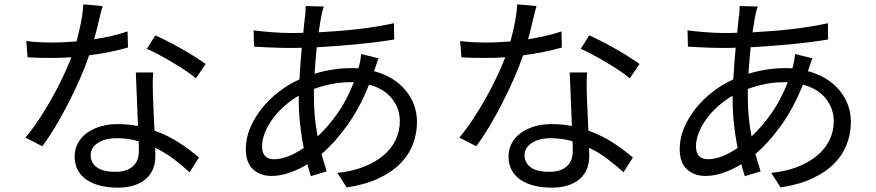

<svg xmlns="http://www.w3.org/2000/svg" viewBox="-20 -819 4040 885"><path d="M883 -458Q863 -475 834.5 -494Q806 -513 775 -531.5Q744 -550 713 -566.5Q682 -583 657 -594L696 -656Q723 -644 756 -627Q789 -610 821.5 -591.5Q854 -573 882 -555Q910 -537 928 -524ZM570 -600Q531 -589 485.5 -579.5Q440 -570 391 -564Q373 -511 348 -454.5Q323 -398 294.5 -342.5Q266 -287 235.5 -236Q205 -185 175 -145L97 -185Q128 -221 158.5 -267Q189 -313 217 -362.5Q245 -412 268.5 -461.5Q292 -511 309 -555Q265 -552 222 -552Q194 -552 164.5 -552.5Q135 -553 107 -555L101 -630Q129 -626 160 -624.5Q191 -623 223 -623Q249 -623 276.5 -624.5Q304 -626 333 -628Q344 -670 353 -714.5Q362 -759 364 -799L453 -791Q445 -764 435.5 -722.5Q426 -681 414 -638Q494 -650 568 -674ZM620 -121Q620 -131 620 -142.5Q620 -154 619 -168Q571 -182 519 -182Q464 -182 431 -160Q398 -138 398 -104Q398 -69 426 -48Q454 -27 512 -27Q542 -27 563 -35Q584 -43 596.5 -56Q609 -69 614.5 -86Q620 -103 620 -121ZM686 -485Q684 -454 684 -430Q684 -406 685 -378Q686 -351 688 -306.5Q690 -262 692 -217Q756 -194 807.5 -160Q859 -126 897 -93L854 -25Q822 -54 782.5 -84.5Q743 -115 695 -138Q696 -127 696 -116.5Q696 -106 696 -98Q696 -68 686 -42Q676 -16 655 3.5Q634 23 601 34.5Q568 46 522 46Q481 46 445 37.5Q409 29 382 11.5Q355 -6 339.5 -33Q324 -60 324 -97Q324 -131 339 -159Q354 -187 381 -206.5Q408 -226 444 -236.5Q480 -247 522 -247Q572 -247 616 -238Q614 -299 611 -366Q608 -433 606 -485Z M1595 -440Q1547 -440 1504.5 -431Q1462 -422 1427 -409V-370Q1427 -322 1431.5 -277.5Q1436 -233 1444 -190Q1493 -236 1536 -297Q1579 -358 1611 -440ZM1357 -378Q1321 -357 1290 -329.5Q1259 -302 1236.5 -271Q1214 -240 1201 -207.5Q1188 -175 1188 -145Q1188 -85 1244 -85Q1273 -85 1307.5 -98Q1342 -111 1380 -137Q1369 -191 1363 -248Q1357 -305 1357 -361ZM1704 -491Q1797 -466 1849.5 -402.5Q1902 -339 1902 -257Q1902 -204 1883.5 -155Q1865 -106 1826 -66Q1787 -26 1725.5 3Q1664 32 1578 45L1535 -22Q1602 -29 1655 -49.5Q1708 -70 1745.5 -101Q1783 -132 1803 -172.5Q1823 -213 1823 -261Q1823 -318 1787 -364Q1751 -410 1681 -429Q1639 -323 1582 -243Q1525 -163 1462 -109Q1468 -88 1474 -68Q1480 -48 1486 -29L1413 -7Q1409 -20 1405 -33.5Q1401 -47 1397 -62Q1356 -37 1313.5 -22.5Q1271 -8 1231 -8Q1180 -8 1146.5 -38.5Q1113 -69 1113 -133Q1113 -181 1132.5 -228Q1152 -275 1185.5 -317.5Q1219 -360 1264 -395Q1309 -430 1360 -453Q1362 -491 1365 -527.5Q1368 -564 1371 -599Q1355 -598 1340 -598Q1325 -598 1311 -598Q1295 -598 1273.5 -598.5Q1252 -599 1230 -600Q1208 -601 1187 -602Q1166 -603 1151 -604L1149 -679Q1162 -677 1183 -675Q1204 -673 1227.5 -671Q1251 -669 1273.5 -668Q1296 -667 1312 -667Q1329 -667 1345 -667Q1361 -667 1378 -668Q1380 -690 1382 -709Q1384 -728 1386 -744Q1388 -756 1388.5 -769Q1389 -782 1389 -791L1473 -789Q1469 -779 1466 -767Q1463 -755 1461 -745Q1455 -713 1449 -670Q1543 -675 1631 -685Q1719 -695 1796 -712L1797 -637Q1719 -624 1625 -615Q1531 -606 1440 -601Q1437 -572 1434.5 -541.5Q1432 -511 1430 -479Q1472 -492 1515 -498.5Q1558 -505 1596 -505Q1605 -505 1614 -505Q1623 -505 1632 -504L1635 -513Q1638 -524 1641 -541Q1644 -558 1645 -570L1725 -550Q1720 -540 1715 -523Q1710 -506 1705 -495Z M2883 -458Q2863 -475 2834.5 -494Q2806 -513 2775 -531.5Q2744 -550 2713 -566.5Q2682 -583 2657 -594L2696 -656Q2723 -644 2756 -627Q2789 -610 2821.5 -591.5Q2854 -573 2882 -555Q2910 -537 2928 -524ZM2570 -600Q2531 -589 2485.5 -579.5Q2440 -570 2391 -564Q2373 -511 2348 -454.5Q2323 -398 2294.5 -342.5Q2266 -287 2235.5 -236Q2205 -185 2175 -145L2097 -185Q2128 -221 2158.5 -267Q2189 -313 2217 -362.5Q2245 -412 2268.5 -461.5Q2292 -511 2309 -555Q2265 -552 2222 -552Q2194 -552 2164.5 -552.5Q2135 -553 2107 -555L2101 -630Q2129 -626 2160 -624.5Q2191 -623 2223 -623Q2249 -623 2276.5 -624.5Q2304 -626 2333 -628Q2344 -670 2353 -714.5Q2362 -759 2364 -799L2453 -791Q2445 -764 2435.5 -722.5Q2426 -681 2414 -638Q2494 -650 2568 -674ZM2620 -121Q2620 -131 2620 -142.5Q2620 -154 2619 -168Q2571 -182 2519 -182Q2464 -182 2431 -160Q2398 -138 2398 -104Q2398 -69 2426 -48Q2454 -27 2512 -27Q2542 -27 2563 -35Q2584 -43 2596.5 -56Q2609 -69 2614.5 -86Q2620 -103 2620 -121ZM2686 -485Q2684 -454 2684 -430Q2684 -406 2685 -378Q2686 -351 2688 -306.5Q2690 -262 2692 -217Q2756 -194 2807.5 -160Q2859 -126 2897 -93L2854 -25Q2822 -54 2782.5 -84.5Q2743 -115 2695 -138Q2696 -127 2696 -116.5Q2696 -106 2696 -98Q2696 -68 2686 -42Q2676 -16 2655 3.5Q2634 23 2601 34.5Q2568 46 2522 46Q2481 46 2445 37.5Q2409 29 2382 11.5Q2355 -6 2339.5 -33Q2324 -60 2324 -97Q2324 -131 2339 -159Q2354 -187 2381 -206.5Q2408 -226 2444 -236.5Q2480 -247 2522 -247Q2572 -247 2616 -238Q2614 -299 2611 -366Q2608 -433 2606 -485Z M3595 -440Q3547 -440 3504.5 -431Q3462 -422 3427 -409V-370Q3427 -322 3431.5 -277.5Q3436 -233 3444 -190Q3493 -236 3536 -297Q3579 -358 3611 -440ZM3357 -378Q3321 -357 3290 -329.5Q3259 -302 3236.5 -271Q3214 -240 3201 -207.5Q3188 -175 3188 -145Q3188 -85 3244 -85Q3273 -85 3307.5 -98Q3342 -111 3380 -137Q3369 -191 3363 -248Q3357 -305 3357 -361ZM3704 -491Q3797 -466 3849.5 -402.5Q3902 -339 3902 -257Q3902 -204 3883.5 -155Q3865 -106 3826 -66Q3787 -26 3725.5 3Q3664 32 3578 45L3535 -22Q3602 -29 3655 -49.5Q3708 -70 3745.5 -101Q3783 -132 3803 -172.5Q3823 -213 3823 -261Q3823 -318 3787 -364Q3751 -410 3681 -429Q3639 -323 3582 -243Q3525 -163 3462 -109Q3468 -88 3474 -68Q3480 -48 3486 -29L3413 -7Q3409 -20 3405 -33.5Q3401 -47 3397 -62Q3356 -37 3313.5 -22.5Q3271 -8 3231 -8Q3180 -8 3146.5 -38.5Q3113 -69 3113 -133Q3113 -181 3132.5 -228Q3152 -275 3185.5 -317.5Q3219 -360 3264 -395Q3309 -430 3360 -453Q3362 -491 3365 -527.5Q3368 -564 3371 -599Q3355 -598 3340 -598Q3325 -598 3311 -598Q3295 -598 3273.5 -598.5Q3252 -599 3230 -600Q3208 -601 3187 -602Q3166 -603 3151 -604L3149 -679Q3162 -677 3183 -675Q3204 -673 3227.5 -671Q3251 -669 3273.5 -668Q3296 -667 3312 -667Q3329 -667 3345 -667Q3361 -667 3378 -668Q3380 -690 3382 -709Q3384 -728 3386 -744Q3388 -756 3388.5 -769Q3389 -782 3389 -791L3473 -789Q3469 -779 3466 -767Q3463 -755 3461 -745Q3455 -713 3449 -670Q3543 -675 3631 -685Q3719 -695 3796 -712L3797 -637Q3719 -624 3625 -615Q3531 -606 3440 -601Q3437 -572 3434.5 -541.5Q3432 -511 3430 -479Q3472 -492 3515 -498.5Q3558 -505 3596 -505Q3605 -505 3614 -505Q3623 -505 3632 -504L3635 -513Q3638 -524 3641 -541Q3644 -558 3645 -570L3725 -550Q3720 -540 3715 -523Q3710 -506 3705 -495Z"/></svg>

Font: SpoqaHanSansJP-Regular
Style: Regular
Weight: 400
Designer: [Source Han Sans]
Ryoko NISHIZUKA  (kana & ideographs); Paul D. Hunt (Latin, Greek & Cyrillic); Wenlong ZHANG  (bopomofo
Foundry: Spoqa (http://bi.spoqa.com)
Version: Version 1.002.20150607